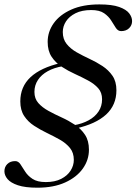

<svg xmlns="http://www.w3.org/2000/svg" viewBox="-36 -735 618 870"><path d="M248.5 -435Q209.5 -428.5 180.5 -412.5Q151.5 -396.5 135.8 -372.5Q120 -348.5 120 -318.5Q120 -288 137.8 -268Q155.5 -248 183.8 -232.5Q212 -217 243.5 -202.8Q275 -188.5 303.2 -169.8Q331.5 -151 349.2 -124.2Q367 -97.5 367 -56.5Q367 -10 339.2 29Q311.5 68 259.2 91.8Q207 115.5 133.5 115.5Q78 115.5 45.2 104.5Q12.5 93.5 -1.8 76.5Q-16 59.5 -16 41Q-16 21.5 -2.8 8.2Q10.5 -5 33 -5Q47 -5 56.5 9.2Q66 23.5 77.8 42.2Q89.5 61 111.2 75.5Q133 90 171.5 90Q213 90 241.2 75.5Q269.5 61 284 38Q298.5 15 298.5 -10.5Q298.5 -43 281 -64.5Q263.5 -86 235.8 -101.8Q208 -117.5 177.2 -132.2Q146.5 -147 118.8 -165Q91 -183 73.5 -209.5Q56 -236 56 -275.5Q56 -342 102.2 -385.2Q148.5 -428.5 239.5 -449.5ZM426.5 -285Q426.5 -315.5 409 -335.2Q391.5 -355 363.2 -370.2Q335 -385.5 303.5 -399.8Q272 -414 243.8 -432.5Q215.5 -451 197.8 -477.8Q180 -504.5 180 -545.5Q180 -591 207.2 -629.5Q234.5 -668 286.8 -691.5Q339 -715 414.5 -715Q471.5 -715 503.8 -703.5Q536 -692 549.2 -674.8Q562.5 -657.5 562.5 -639.5Q562.5 -620.5 549 -607.2Q535.5 -594 513 -594Q498.5 -594 489 -608.5Q479.5 -623 468 -641.8Q456.5 -660.5 435.8 -675Q415 -689.5 377.5 -689.5Q335 -689.5 306.2 -675Q277.5 -660.5 263 -638Q248.5 -615.5 248.5 -590Q248.5 -557.5 266 -535.8Q283.5 -514 311.2 -498.2Q339 -482.5 369.8 -468.2Q400.5 -454 428.2 -435.8Q456 -417.5 473.8 -391.5Q491.5 -365.5 491.5 -326Q491.5 -259 444.8 -216Q398 -173 308 -153L298.5 -167.5Q336.5 -174 365.5 -189.8Q394.5 -205.5 410.5 -229.8Q426.5 -254 426.5 -285Z"/></svg>

Font: Newsreader 60pt
Style: Italic
Weight: 400
Italic angle: -17°
Designer: Hugues Gentile
Foundry: Production Type
Version: Version 1.003